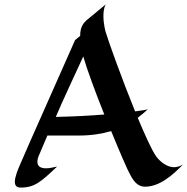

<svg xmlns="http://www.w3.org/2000/svg" viewBox="-20 -821 846 867"><path d="M647 -327C647 -327 628 -323 590 -318C532 -461 471 -630 457 -677C457 -677 447 -711 447 -748C447 -766 449 -786 457 -801C405 -757 376 -734 376 -734C356 -717 342 -700 342 -659L319 -640C101 -150 75 -88 75 -88C59 -52 47 -21 47 0C47 16 54 26 73 26C137 26 165 0 238 -69C217 -64 201 -61 188 -61C143 -61 145 -91 154 -115L194 -209H338C393 -209 441 -217 482 -229C521 -134 556 -52 570 -28C590 9 610 22 635 22C700 22 759 -29 806 -78C792 -70 779 -66 767 -66C719 -66 685 -115 685 -115C666 -142 635 -210 602 -289C619 -302 634 -315 647 -327ZM356 -566C372 -510 410 -406 451 -304C392 -299 319 -295 232 -293C269 -380 310 -465 356 -566Z"/></svg>

Font: Eagle Lake
Style: Regular
Weight: 400
Designer: Astigmatic (AOETI)
Foundry: Astigmatic (AOETI)
Version: Version 1.000